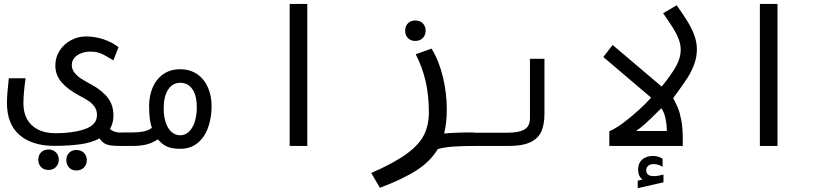

<svg xmlns="http://www.w3.org/2000/svg" viewBox="-20 -745 4240 980"><path d="M15.5 -219Q15.5 -263 25 -345.5H110.5Q99.5 -268.5 99.5 -216.5Q99.5 -171 118 -137Q136.5 -103 173.5 -84Q210.5 -65 264 -65Q351 -65 413 -86Q475 -107 475 -158Q475 -182 463 -199.5Q451 -217 433.2 -229Q415.5 -241 384 -257.5Q327.5 -287.5 295 -324.2Q262.5 -361 262.5 -411.5Q262.5 -452.5 284.2 -486.2Q306 -520 341.8 -539.5Q377.5 -559 418 -559Q465.5 -559 510 -543.8Q554.5 -528.5 585 -504L558.5 -437Q554 -440 549.5 -442.5Q545 -445 540.5 -447.5Q516.5 -462 503.2 -468.5Q490 -475 475.2 -478.2Q460.5 -481.5 439 -481.5Q417.5 -481.5 396.2 -474Q375 -466.5 360.8 -451Q346.5 -435.5 346.5 -413Q346.5 -390.5 361.2 -372.8Q376 -355 394.5 -343.2Q413 -331.5 449 -312Q503 -282 531 -245Q559 -208 559 -155.5Q559 -117 541.5 -87Q551.5 -77 566 -72.5Q580.5 -68 601.5 -68V0Q567 0 547.2 -2.5Q527.5 -5 513.2 -13.2Q499 -21.5 488 -38.5Q447 -16.5 389.2 -8.5Q331.5 -0.5 258 -0.5Q143.5 -0.5 79.5 -56.2Q15.5 -112 15.5 -219ZM175.5 70Q175.5 47 189.8 32.5Q204 18 227 18Q250.5 18 265.2 32.5Q280 47 280 70Q280 93 265.2 107.8Q250.5 122.5 227 122.5Q204 122.5 189.8 108Q175.5 93.5 175.5 70ZM318.5 72.5Q318.5 49.5 332.8 35Q347 20.5 370 20.5Q393.5 20.5 408.2 35Q423 49.5 423 72.5Q423 95.5 408.2 110.2Q393.5 125 370 125Q347 125 332.8 110.5Q318.5 96 318.5 72.5Z M786 -34Q758.5 -15.5 728.2 -7.8Q698 0 655 0H598.5V-69H655Q683.5 -69 709.2 -73.2Q735 -77.5 755.5 -92.5Q741 -130 741 -203.5Q741 -255 759 -297.8Q777 -340.5 812.8 -366Q848.5 -391.5 899.5 -391.5Q950.5 -391.5 986.8 -366.2Q1023 -341 1041.5 -298.2Q1060 -255.5 1060 -203.5Q1060 -145.5 1042.8 -95.8Q1025.5 -46 989.5 -15.8Q953.5 14.5 900.5 14.5Q855.5 14.5 830 2Q804.5 -10.5 786 -34ZM900 -54.5Q925.5 -54.5 944.8 -73Q964 -91.5 974.2 -124Q984.5 -156.5 984.5 -197.5Q984.5 -257 962 -289.8Q939.5 -322.5 900 -322.5Q861 -322.5 838.2 -287.8Q815.5 -253 815.5 -192.5Q815.5 -151.5 825.8 -120.2Q836 -89 855.2 -71.8Q874.5 -54.5 900 -54.5Z M1548.5 -725V0H1458.5V-725Z M2169 -172.5Q2169 -256 2152.8 -328.5Q2136.5 -401 2102 -468L2182.5 -497Q2220.5 -435.5 2240.5 -353Q2260.5 -270.5 2260.5 -185.5Q2260.5 -117.5 2247 -63.5Q2297.5 -69 2401.5 -69V0Q2339 0 2293 3.2Q2247 6.5 2214.5 16Q2177.5 78 2107 123.8Q2036.5 169.5 1919 213.5L1875 138Q1991.5 87 2055.2 40.5Q2119 -6 2144 -56Q2169 -106 2169 -172.5ZM2048 -588.5Q2048 -611.5 2062.2 -626Q2076.5 -640.5 2099.5 -640.5Q2123 -640.5 2137.8 -626Q2152.5 -611.5 2152.5 -588.5Q2152.5 -565.5 2137.8 -550.8Q2123 -536 2099.5 -536Q2076.5 -536 2062.2 -550.5Q2048 -565 2048 -588.5Z M2400 -67.5H2564Q2608 -67.5 2634.2 -74.8Q2660.5 -82 2672.8 -98.2Q2685 -114.5 2685 -143V-445H2759V-164.5Q2759 -109 2742.8 -73.2Q2726.5 -37.5 2686.5 -18.8Q2646.5 0 2575.5 0H2400Z M3303.5 -246.5 3059.5 -454 3107 -515.5 3357.5 -303Q3408.5 -366 3431.5 -408.2Q3454.5 -450.5 3454.5 -490Q3454.5 -517.5 3444.5 -544.2Q3434.5 -571 3416.8 -599.8Q3399 -628.5 3364.5 -677.5L3434 -718Q3471 -666 3492.2 -630.5Q3513.5 -595 3525.2 -561.2Q3537 -527.5 3537 -493Q3537 -453.5 3523 -416Q3509 -378.5 3489.2 -348Q3469.5 -317.5 3438.5 -275Q3424.5 -256.5 3416 -244.5Q3431.5 -215.5 3441.2 -191.2Q3451 -167 3458 -128.2Q3465 -89.5 3465 -34.5V0H3090V-75Q3121 -88 3162 -118.5Q3203 -149 3241.2 -184.2Q3279.5 -219.5 3303.5 -246.5ZM3383.5 -76.5V-84.5Q3383.5 -108 3376.8 -140.5Q3370 -173 3355.5 -192.5L3341.5 -179Q3298.5 -136 3273.8 -113.8Q3249 -91.5 3226.5 -76.5ZM3235 177.5 3259.5 171Q3237 155 3237 121Q3237 87.5 3258 69.2Q3279 51 3312.5 51Q3341.5 51 3362 65.5V107Q3354 100.5 3341.2 96.5Q3328.5 92.5 3315.5 92.5Q3299 92.5 3288.8 101.2Q3278.5 110 3278.5 124Q3278.5 154 3317.5 154Q3337 154 3366.5 146V185.5L3235 215.5Z M3948.5 -725V0H3858.5V-725Z"/></svg>

Font: JuliaMono Italic
Style: Regular
Weight: 400
Italic angle: -9°
Monospace: yes
Designer: cormullion
Foundry: corm
Version: Version 0.049; ttfautohint (v1.8.4)